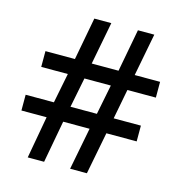

<svg xmlns="http://www.w3.org/2000/svg" viewBox="-106 -810 858 906"><g transform="rotate(15 323.0 -357.0)"><path d="M482 -429H621V-506H497L537 -714H457L418 -506H287L327 -714H244L205 -506H61V-429H191L162 -283H24V-206H147L110 0H190L228 -206H357L317 0H399L439 -206H587V-283H454ZM243 -283 272 -429H401L372 -283Z"/></g></svg>

Font: Noto Sans Gunjala Gondi Medium
Style: Regular
Weight: 500
Designer: Ek Type
Foundry: Ek Type
Version: Version 1.004